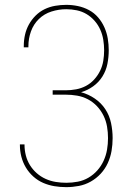

<svg xmlns="http://www.w3.org/2000/svg" viewBox="-20 -763 540 791"><path d="M253 8Q228 8 204 4Q180 0 158 -9.5Q136 -19 117.5 -35.5Q99 -52 86.5 -73Q74 -94 68 -117.5Q62 -141 62 -165V-168H81V-166Q81 -144 86.5 -122.5Q92 -101 103.5 -82.5Q115 -64 131.5 -49.5Q148 -35 168 -26Q188 -17 209.5 -13.5Q231 -10 253 -10Q277 -10 300.5 -14.5Q324 -19 344.5 -31Q365 -43 381 -61Q397 -79 407 -101Q417 -123 421 -146.5Q425 -170 425 -194Q425 -218 421 -241.5Q417 -265 406.5 -286.5Q396 -308 379.5 -325.5Q363 -343 342 -354Q321 -365 297.5 -369Q274 -373 250 -373H197V-391H250Q272 -391 293.5 -395Q315 -399 334 -409Q353 -419 368 -435.5Q383 -452 392.5 -471.5Q402 -491 405.5 -512.5Q409 -534 409 -556Q409 -577 405.5 -599Q402 -621 393 -641Q384 -661 369.5 -677.5Q355 -694 336.5 -705Q318 -716 296.5 -720.5Q275 -725 253 -725Q222 -725 192 -715.5Q162 -706 140 -684.5Q118 -663 107.5 -633.5Q97 -604 97 -573V-568H78V-574Q78 -597 83 -619.5Q88 -642 99 -662Q110 -682 126.5 -698.5Q143 -715 163.5 -725Q184 -735 207 -739Q230 -743 253 -743Q277 -743 301 -738Q325 -733 346.5 -721.5Q368 -710 384 -691.5Q400 -673 410 -650.5Q420 -628 424 -604Q428 -580 428 -556Q428 -528 422.5 -500Q417 -472 402 -448Q387 -424 364 -407.5Q341 -391 314 -383Q344 -375 370.5 -357Q397 -339 414 -313Q431 -287 437.5 -256Q444 -225 444 -194Q444 -167 439.5 -141Q435 -115 424 -91Q413 -67 395 -47.5Q377 -28 354 -15Q331 -2 305 3Q279 8 253 8Z"/></svg>

Font: Iosevka SS18 Thin
Style: Regular
Weight: 100
Monospace: yes
Designer: Belleve Invis
Foundry: Belleve Invis
Version: Version 25.1.1; ttfautohint (v1.8.4)